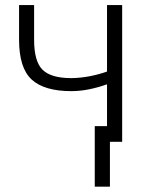

<svg xmlns="http://www.w3.org/2000/svg" viewBox="-20 -548 572 742"><path d="M452.1 0H393.6V-222.2Q359.4 -210 324.5 -202.9Q289.6 -195.8 255.4 -195.8Q151.4 -195.8 102.5 -240.5Q53.7 -285.2 53.7 -394.5V-528.3H111.8V-394.5Q111.8 -310.1 144.8 -278.1Q177.7 -246.1 255.4 -246.1Q291 -246.6 326.7 -253.4Q362.3 -260.3 393.6 -271.5V-528.3H452.1ZM404.8 173.3H346.2V-60.5H404.8Z"/></svg>

Font: Roboto Web
Style: Light
Weight: 300
Designer: Google
Version: Version 1.200310; 2013